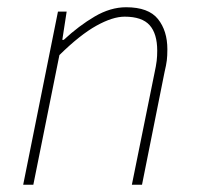

<svg xmlns="http://www.w3.org/2000/svg" viewBox="-20 -510 544 530"><path d="M44 0 140 -478H164L152 -400H156Q198 -439 241.5 -464.5Q285 -490 328 -490Q390 -490 416 -457.5Q442 -425 442 -374Q442 -356 440.5 -343.5Q439 -331 434 -310L372 0H344L406 -306Q411 -329 412.5 -342Q414 -355 414 -370Q414 -417 393 -440.5Q372 -464 324 -464Q291 -464 246 -439Q201 -414 144 -358L72 0Z"/></svg>

Font: Source Sans 3
Style: Italic
Weight: 200
Italic angle: -11°
Designer: Paul D. Hunt
Foundry: Adobe
Version: Version 3.046;hotconv 1.0.118;makeotfexe 2.5.65603